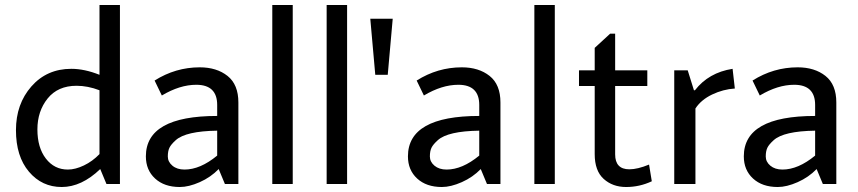

<svg xmlns="http://www.w3.org/2000/svg" viewBox="-20 -738 3442 770"><path d="M379 -718H461V0H407L382 -60Q307 12 227.5 12Q148 12 96 -49.5Q44 -111 44 -216Q44 -321 106 -391.5Q168 -462 266 -462Q319 -462 379 -438ZM287 -394Q212 -394 171 -343Q130 -292 130 -219Q130 -146 164 -102Q198 -58 252 -58Q282 -58 316.5 -74.5Q351 -91 379 -120V-376Q332 -394 287 -394Z M851 -273V-317Q851 -398 767 -398Q701 -398 629 -355L600 -415Q684 -468 781 -468Q849 -468 892.5 -433.5Q936 -399 936 -327V0H882L857 -60Q825 -27 781 -7.5Q737 12 701 12Q639 12 602 -22Q565 -56 565 -111Q565 -273 851 -273ZM720 -58Q783 -58 851 -114V-214Q725 -212 685 -176Q666 -159 659.5 -145.5Q653 -132 653 -110.5Q653 -89 671.5 -73.5Q690 -58 720 -58Z M1072 -718H1154V0H1072Z M1290 -718H1372V0H1290Z M1465 -663H1555L1535 -438H1485Z M1902 -273V-317Q1902 -398 1818 -398Q1752 -398 1680 -355L1651 -415Q1735 -468 1832 -468Q1900 -468 1943.5 -433.5Q1987 -399 1987 -327V0H1933L1908 -60Q1876 -27 1832 -7.5Q1788 12 1752 12Q1690 12 1653 -22Q1616 -56 1616 -111Q1616 -273 1902 -273ZM1771 -58Q1834 -58 1902 -114V-214Q1776 -212 1736 -176Q1717 -159 1710.5 -145.5Q1704 -132 1704 -110.5Q1704 -89 1722.5 -73.5Q1741 -58 1771 -58Z M2123 -718H2205V0H2123Z M2447 -393V-119Q2447 -59 2504 -59Q2537 -59 2583 -78L2594 -11Q2545 12 2491 12Q2437 12 2401 -20.5Q2365 -53 2365 -120V-393H2302V-456H2365V-546L2427 -603H2447V-456H2576V-393Z M2684 -456H2738L2763 -376H2767Q2822 -447 2918 -462L2927 -383Q2880 -380 2836 -359Q2792 -338 2769 -303V0H2684Z M3249 -273V-317Q3249 -398 3165 -398Q3099 -398 3027 -355L2998 -415Q3082 -468 3179 -468Q3247 -468 3290.5 -433.5Q3334 -399 3334 -327V0H3280L3255 -60Q3223 -27 3179 -7.5Q3135 12 3099 12Q3037 12 3000 -22Q2963 -56 2963 -111Q2963 -273 3249 -273ZM3118 -58Q3181 -58 3249 -114V-214Q3123 -212 3083 -176Q3064 -159 3057.5 -145.5Q3051 -132 3051 -110.5Q3051 -89 3069.5 -73.5Q3088 -58 3118 -58Z"/></svg>

Font: Average Sans
Style: Regular
Weight: 400
Designer: Eduardo Rodriguez Tunni
Foundry: Eduardo Rodriguez Tunni
Version: Version 1.001